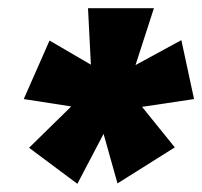

<svg xmlns="http://www.w3.org/2000/svg" viewBox="-20 -764 494 469"><path d="M454 -522 327 -503 407 -404 267 -316 233 -437 169 -315 51 -403 154 -504 38 -522 101 -665 202 -606 195 -744H356L311 -605L423 -666Z"/></svg>

Font: Fira Sans Condensed Black
Style: Italic
Weight: 900
Width: 3
Italic angle: -8°
Designer: Carrois Corporate & Edenspiekermann AG
Foundry: Carrois Corporate GbR & Edenspiekermann AG
Version: Version 4.203